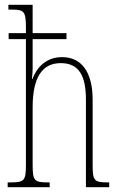

<svg xmlns="http://www.w3.org/2000/svg" viewBox="-20 -780 497 800"><path d="M12 0H187V-20H182C122 -20 116 -26 116 -96V-333C116 -459 157 -517 233 -517C311 -517 338 -462 338 -364V0H435V-20H427C371 -20 366 -29 366 -94V-364C366 -482 318 -542 239 -542C171 -542 133 -498 115 -451H113C115 -469 116 -483 116 -495V-617H257V-642H116V-760H15V-740H31C81 -740 88 -731 88 -664V-642H16V-617H88V-96C88 -26 82 -20 21 -20H12Z"/></svg>

Font: Noto Serif Sinhala ExtraCondensed Thin
Style: Regular
Weight: 100
Width: 2
Designer: Jelle Bosma - Monotype Design Team
Foundry: Monotype Imaging Inc.
Version: Version 2.007